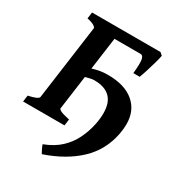

<svg xmlns="http://www.w3.org/2000/svg" viewBox="-196 -737 980 1059"><g transform="rotate(30 294.0 -207.5)"><path d="M258.8 0H-4.9L0.5 -40.5Q64 -53.7 65.9 -70.3L130.9 -544.4Q131.8 -550.3 118.7 -559.1Q105.5 -567.9 73.7 -574.7L79.1 -615.2H333.5L328.1 -574.7Q296.4 -571.3 278.3 -566.7Q260.3 -562 259.3 -555.2L192.9 -70.3Q192.4 -64.5 206.5 -57.1Q220.7 -49.8 264.2 -40.5ZM531.7 -600.6Q528.8 -584 520 -552.7Q511.2 -521.5 501.2 -489.7Q491.2 -458 483.9 -439.5H443.4Q449.7 -502 445.6 -526.6Q441.4 -551.3 424.3 -551.3H239.7L258.8 -615.2H515.1ZM545.4 -112.3Q523.4 1.5 442.1 78.6Q360.8 155.8 229.5 200.2Q225.1 193.4 216.8 176Q208.5 158.7 206.1 150.4Q269 126.5 308.6 89.1Q348.1 51.8 370.6 5.1Q393.1 -41.5 403.8 -92.8Q411.6 -129.9 411.6 -165Q411.6 -232.4 377.4 -265.1Q343.3 -297.9 278.3 -297.9Q258.8 -297.9 231.4 -289.8Q204.1 -281.7 187 -273.9V-331.1Q207 -339.4 246.3 -350.3Q285.6 -361.3 327.1 -361.3Q435.1 -361.3 493.4 -311.8Q551.8 -262.2 551.8 -176.8Q551.8 -145.5 545.4 -112.3Z"/></g></svg>

Font: Gentium Book Plus
Style: Bold Italic
Weight: 700
Italic angle: -8°
Designer: Victor Gaultney, Annie Olsen, Iska Routamaa, Becca Hirsbrunner
Foundry: SIL International
Version: Version 6.101